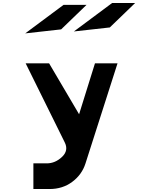

<svg xmlns="http://www.w3.org/2000/svg" viewBox="-20 -989 965 1294"><path d="M720 -804 478 -777 736 -969H891ZM392 -791 150 -764 408 -956H563ZM772 -562 556 113Q532 188 467 236.5Q402 285 314 285H205V112H295Q352 112 398 68.5Q444 25 416 -30L153 -562H311L513 -219L620 -562Z"/></svg>

Font: OpenDyslexic
Style: Bold
Weight: 800
Designer: Abbie Gonzalez
Version: Version 0.920;hotconv 1.0.109;makeotfexe 2.5.65596